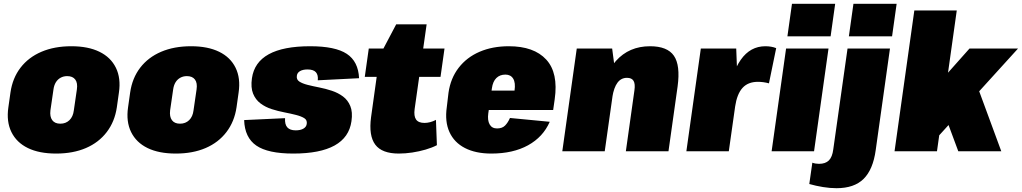

<svg xmlns="http://www.w3.org/2000/svg" viewBox="-20 -795 5370 1009"><path d="M275 12Q186 12 126.5 -17Q67 -46 40 -101Q13 -156 24 -231L35 -309Q46 -385 88 -439.5Q130 -494 198 -523Q266 -552 355 -552Q443 -552 502.5 -523Q562 -494 589 -439Q616 -384 605 -309L594 -231Q583 -156 541 -101Q499 -46 431.5 -17Q364 12 275 12ZM297 -145Q326 -145 345 -163.5Q364 -182 368 -215L384 -325Q389 -359 375.5 -377Q362 -395 333 -395Q314 -395 298.5 -386.5Q283 -378 273.5 -362.5Q264 -347 261 -325L245 -215Q241 -182 254.5 -163.5Q268 -145 297 -145Z M904 12Q815 12 755.5 -17Q696 -46 669 -101Q642 -156 653 -231L664 -309Q675 -385 717 -439.5Q759 -494 827 -523Q895 -552 984 -552Q1072 -552 1131.5 -523Q1191 -494 1218 -439Q1245 -384 1234 -309L1223 -231Q1212 -156 1170 -101Q1128 -46 1060.5 -17Q993 12 904 12ZM926 -145Q955 -145 974 -163.5Q993 -182 997 -215L1013 -325Q1018 -359 1004.5 -377Q991 -395 962 -395Q943 -395 927.5 -386.5Q912 -378 902.5 -362.5Q893 -347 890 -325L874 -215Q870 -182 883.5 -163.5Q897 -145 926 -145Z M1521 12Q1388 12 1327 -30Q1266 -72 1263 -164L1478 -174Q1476 -141 1490 -125.5Q1504 -110 1534 -110Q1559 -110 1574.5 -119Q1590 -128 1592 -144Q1595 -164 1579 -174Q1563 -184 1535.5 -191Q1508 -198 1474.5 -204.5Q1441 -211 1408 -221.5Q1375 -232 1349 -251.5Q1323 -271 1310 -303Q1297 -335 1304 -384Q1316 -468 1392.5 -510Q1469 -552 1610 -552Q1742 -552 1802.5 -512Q1863 -472 1867 -384L1650 -373Q1653 -401 1640 -415.5Q1627 -430 1596 -430Q1572 -430 1557 -421.5Q1542 -413 1540 -397Q1537 -377 1553 -366.5Q1569 -356 1596.5 -349Q1624 -342 1657.5 -335.5Q1691 -329 1724 -318Q1757 -307 1782.5 -288Q1808 -269 1821 -237.5Q1834 -206 1827 -158Q1815 -73 1738.5 -30.5Q1662 12 1521 12Z M2076 12Q1987 12 1952 -35Q1917 -82 1930 -179L1975 -502L2062 -667H2222L2159 -222Q2154 -185 2166.5 -167Q2179 -149 2211 -149Q2225 -149 2240.5 -153Q2256 -157 2271 -165L2276 -32Q2251 -19 2217 -9Q2183 1 2146.5 6.5Q2110 12 2076 12ZM1918 -540H2316L2295 -391H1897Z M2562 12Q2480 12 2423.5 -17Q2367 -46 2342 -101Q2317 -156 2328 -232L2337 -308Q2348 -384 2390.5 -439Q2433 -494 2500.5 -523Q2568 -552 2654 -552Q2786 -552 2850.5 -482Q2915 -412 2895 -273L2887 -217H2509L2523 -319H2726L2679 -283L2684 -319Q2690 -360 2677 -381.5Q2664 -403 2636 -403Q2607 -403 2588.5 -385Q2570 -367 2565 -331L2546 -199Q2541 -163 2553 -141.5Q2565 -120 2592 -120Q2619 -120 2634 -135Q2649 -150 2660 -175L2869 -155Q2834 -75 2755 -31.5Q2676 12 2562 12Z M3314 -320Q3319 -354 3309.5 -370Q3300 -386 3275 -386Q3244 -386 3225 -360.5Q3206 -335 3198 -285L3120 -210L3126 -250Q3148 -398 3217 -475Q3286 -552 3396 -552Q3487 -552 3521.5 -502Q3556 -452 3541 -341L3493 0H3269ZM3011 -540H3197L3215 -403L3158 0H2935Z M3663 -540H3849L3857 -332L3810 0H3587ZM3804 -274Q3823 -410 3873 -481Q3923 -552 4002 -552Q4018 -552 4032.5 -549.5Q4047 -547 4059 -542L4021 -357Q3992 -365 3963 -365Q3911 -365 3882 -333Q3853 -301 3843 -234Z M4334 -540 4258 0H4035L4111 -540ZM4369 -775 4345 -604H4118L4142 -775Z M4376 194Q4342 194 4305 188Q4268 182 4233 172L4249 60Q4257 63 4266 64.5Q4275 66 4284 66Q4318 66 4336 48Q4354 30 4359 -10L4434 -540H4657L4582 -6Q4568 96 4518.5 145Q4469 194 4376 194ZM4692 -775 4668 -604H4441L4465 -775Z M4745 -169 5075 -540H5330L4904 -71ZM4785 -740H5008L4904 0H4681ZM4931 -229 5112 -353 5242 0H5016Z"/></svg>

Font: Pathway Extreme Condensed Black
Style: Italic
Weight: 900
Width: 3
Italic angle: -8°
Version: Version 1.001;gftools[0.9.26]